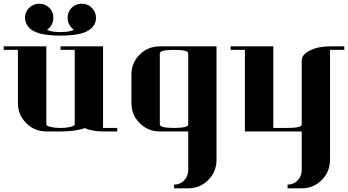

<svg xmlns="http://www.w3.org/2000/svg" viewBox="-20 -712 1885 1040"><path d="M0 -441.9V-460.9H231V-38.1Q231 -30.3 252.9 -24.9Q274.9 -19 308.1 -19Q339.8 -19 361.8 -24.9Q384.8 -30.8 384.8 -38.1V-441.9H308.1V-460.9H538.1V-19H615.2V0H538.1Q480 0 439 -18.1Q429.2 -14.2 416 -11.2Q370.1 0 308.1 0H231Q167 0 122.1 -44.9Q77.1 -89.8 77.1 -153.8V-441.9ZM115.2 -615.2Q115.2 -647 138.2 -669.9Q161.1 -691.9 191.9 -691.9Q224.6 -691.9 247.1 -669.9Q269 -647.9 269 -615.2Q269 -583 247.1 -561Q240.2 -554.2 234.9 -550.8Q241.2 -546.9 252.9 -543.9Q274.9 -538.1 308.1 -538.1Q339.8 -538.1 361.8 -543.9Q374 -546.9 379.9 -550.8Q376 -553.2 368.2 -561Q346.2 -584 346.2 -615.2Q346.2 -647.5 368.2 -669.9Q390.6 -691.9 422.9 -691.9Q455.1 -691.9 477.1 -669.9Q500 -647.9 500 -615.2Q500 -583 477.1 -561Q464.8 -548.8 451.2 -543Q440.4 -535.6 416 -529.8Q372.6 -519 308.1 -519Q242.7 -519 199.2 -529.8Q175.3 -536.1 164.1 -543Q150.4 -548.8 138.2 -561Q116.2 -584 115.2 -615.2Z M691.9 -308.1Q691.9 -371.6 736.8 -416.5Q781.2 -460.9 845.7 -460.9H1152.8V153.8Q1152.8 218.3 1107.9 263.2Q1063 308.1 999.5 308.1H922.9V288.1Q954.6 288.1 976.6 266.1Q999 243.2 999.5 210.9V0H845.7Q781.7 0 736.8 -44.9Q691.9 -89.8 691.9 -153.8ZM845.7 -38.1Q845.7 -19 922.9 -19Q999.5 -19 999.5 -38.1V-422.9Q999.5 -441.9 922.9 -441.9Q845.7 -441.9 845.7 -422.9Z M1229.5 -441.9V-460.9H1460.4V-19H1537.6Q1614.3 -19 1614.3 -38.1V-384.8Q1614.3 -416.5 1659.7 -439Q1704.1 -460.9 1767.6 -460.9H1844.7V-441.9H1767.6V152.8Q1767.6 218.3 1722.7 263.2Q1677.7 308.1 1614.3 308.1H1537.6V288.1Q1569.3 288.1 1591.3 266.1Q1614.3 242.2 1614.3 210.9V0H1306.6V-441.9Z"/></svg>

Font: Hjet
Style: Regular
Weight: 400
Designer: T. Christopher White
Version: Version 1.2